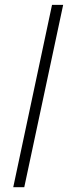

<svg xmlns="http://www.w3.org/2000/svg" viewBox="-20 -780 283 800"><path d="M81.1 0H35.2L196.8 -759.8H243.2Z"/></svg>

Font: TypoPRO Open Sans Condensed
Style: Italic
Weight: 300
Width: 3
Italic angle: -12°
Foundry: Ascender Corporation
Version: Version 1.10